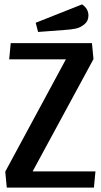

<svg xmlns="http://www.w3.org/2000/svg" viewBox="-20 -857 460 877"><path d="M355 -837Q384 -817 384 -786Q384 -761 365.5 -746Q347 -731 326.5 -726.5Q306 -722 273 -720L154 -711L143 -753ZM407 -587 129 -74H416L409 0H11L4 -73L281 -586H22L29 -660H400Z"/></svg>

Font: Sansita
Style: Regular
Weight: 400
Designer: Pablo Cosgaya
Foundry: Omnibus-Type
Version: Version 1.006;hotconv 1.0.109;makeotfexe 2.5.65596